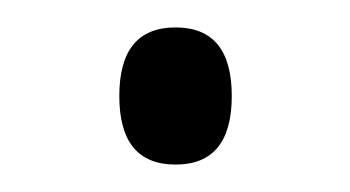

<svg xmlns="http://www.w3.org/2000/svg" viewBox="-20 -111 255 140"><path d="M67 -41Q67 -91 108 -91Q149 -91 149 -41Q149 9 108 9Q67 9 67 -41Z"/></svg>

Font: Noto Sans Lao Looped Condensed Light
Style: Regular
Weight: 300
Width: 3
Designer: Mark Frömberg, Ben Mitchell
Foundry: The Fontpad Ltd
Version: Version 1.002; ttfautohint (v1.8.4.7-5d5b)